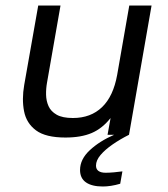

<svg xmlns="http://www.w3.org/2000/svg" viewBox="-20 -490 610 698"><path d="M218 10Q146 10 111 -16Q76 -42 67.5 -85.5Q59 -129 68 -181L119 -470H200L151 -190Q147 -168 147.5 -145.5Q148 -123 156.5 -104Q165 -85 186 -73Q207 -61 245 -61Q310 -61 351 -100.5Q392 -140 406 -218L450 -470H531L449 0H371L382 -61Q352 -23 313.5 -6.5Q275 10 218 10ZM354 188Q314 188 292.5 173Q271 158 271 128Q271 89 306.5 56Q342 23 395 0H449Q417 16 389.5 35Q362 54 345.5 73.5Q329 93 329 112Q329 125 338 131.5Q347 138 364 138Q377 138 394 136.5Q411 135 425 133L417 178Q400 183 384 185.5Q368 188 354 188Z"/></svg>

Font: Gantari
Style: Italic
Weight: 400
Italic angle: -10°
Designer: Anugrah Pasau
Foundry: Lafontype
Version: Version 1.000; ttfautohint (v1.8.3)